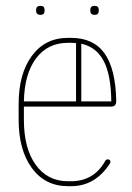

<svg xmlns="http://www.w3.org/2000/svg" viewBox="-20 -635 454 659"><path d="M358 -75Q334 -37 300.5 -16.5Q267 4 224 4H213Q135 4 89.5 -58Q44 -120 44 -224V-278Q44 -382 89.5 -443.5Q135 -505 213 -505H224Q301 -505 339 -451.5Q377 -398 379 -288Q379 -269 361 -269H62V-224Q62 -126 102.5 -69.5Q143 -13 213 -13H224Q303 -13 342 -84Q345 -88 350 -88Q359 -88 359 -79Q359 -76 358 -75ZM213 -488Q144 -488 104 -435Q64 -382 62 -287H241V-487Q233 -488 224 -488ZM362 -287Q361 -379 335.5 -426.5Q310 -474 259 -485V-287ZM290 -601Q290 -615 305 -615Q319 -615 319 -601V-598Q319 -584 305 -584Q290 -584 290 -598ZM104 -601Q104 -615 119 -615Q133 -615 133 -601V-598Q133 -584 119 -584Q104 -584 104 -598Z"/></svg>

Font: Libertine Sup Thin
Style: Regular
Weight: 100
Designer: Bastien Sozeau
Foundry: NBR — Bastien Sozeau
Version: Version 2.003; ttfautohint (v1.8.4.7-5d5b);gftools[0.9.33]